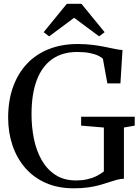

<svg xmlns="http://www.w3.org/2000/svg" viewBox="-20 -984 742 1014"><path d="M368.5 10.5Q286 10.5 221.5 -18Q157 -46.5 112.8 -97.8Q68.5 -149 45.8 -216.8Q23 -284.5 23 -362Q23 -453 49 -525Q75 -597 123 -647.8Q171 -698.5 238.8 -725Q306.5 -751.5 389.5 -751.5Q432.5 -751.5 469 -747Q505.5 -742.5 535.5 -736.2Q565.5 -730 588.2 -725.2Q611 -720.5 627 -720L616 -543.5H547L523.5 -673Q517 -681 499.8 -689.5Q482.5 -698 454.5 -703.8Q426.5 -709.5 387.5 -709.5Q309.5 -709.5 255.8 -671.8Q202 -634 174.2 -560.8Q146.5 -487.5 146.5 -380.5Q146.5 -313 159.2 -250.5Q172 -188 200.2 -138.5Q228.5 -89 273.2 -60Q318 -31 382 -31Q413 -31 440 -37Q467 -43 489.2 -54Q511.5 -65 528.5 -78.5V-310.5L408.5 -320.5V-367.5H691.5V-320.5L634.5 -310.5V-40Q615.5 -39.5 596.2 -34.2Q577 -29 555 -21.5Q533 -14 506.2 -6.5Q479.5 1 445.5 5.8Q411.5 10.5 368.5 10.5ZM239.5 -792 210.5 -814 333 -964H410L532.5 -814L503.5 -792L371.5 -890Z"/></svg>

Font: Merriweather 72pt
Style: Regular
Weight: 400
Version: Version 2.100